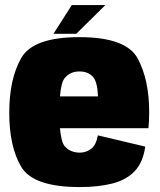

<svg xmlns="http://www.w3.org/2000/svg" viewBox="-20 -752 647 778"><path d="M303.5 6Q114.5 6 66 -76Q17.5 -158 17.5 -294.8Q17.5 -431.5 65.8 -516.5Q114 -601.5 301 -601.5Q491.5 -601.5 538 -515Q584.5 -428.5 584.5 -298Q584.5 -261 581.5 -232.5H223Q228 -174.5 243.5 -158Q266 -133.5 304 -133.5Q328.5 -133.5 349 -148.8Q369.5 -164 376.5 -203.5L568.5 -158Q559.5 -94 525.8 -58.5Q492 -23 435.8 -8.5Q379.5 6 303.5 6ZM223 -361.5H377Q375 -418 358 -439Q338.5 -462.5 301.5 -462.5Q264.5 -462.5 242.5 -436Q227.5 -418 223 -361.5ZM196.5 -615 271 -731.5H407L289 -615Z"/></svg>

Font: Anybody Black
Style: Regular
Weight: 900
Designer: Tyler Finck
Foundry: Etcetera Type Company
Version: Version 1.010; ttfautohint (v1.8.3) -l 8 -r 50 -G 200 -x 14 